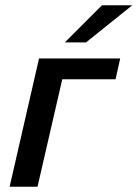

<svg xmlns="http://www.w3.org/2000/svg" viewBox="-20 -710 523 730"><path d="M226.6 -548.8 367.7 -689.9H482.9L307.1 -548.8ZM16.6 0 128.4 -487.8H437L419.4 -408.7H216.8L122.6 0Z"/></svg>

Font: Acari Sans SemiBold
Style: Italic
Weight: 600
Italic angle: -13°
Designer: Alfredo Marco Pradil and Stefan Peev
Foundry: Hanken Design Co.
Version: Version 1.045;January 11, 2019;FontCreator 11.5.0.2425 64-bi